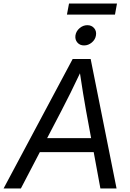

<svg xmlns="http://www.w3.org/2000/svg" viewBox="-50 -1059 731 1079"><path d="M-29.8 0 358.4 -727.5H459.5L605 0H514.2L433.6 -437Q426.3 -478.5 416.7 -535.9Q407.2 -593.3 393.6 -684.6H417.5Q374.5 -594.2 346.2 -536.9Q317.9 -479.5 295.4 -437L67.4 0ZM141.1 -204.1 154.3 -282.7H514.6L501.5 -204.1ZM422.4 -803.7Q398.4 -803.7 384.5 -820.3Q370.6 -836.9 374 -860.4Q377.9 -884.3 397.5 -900.9Q417 -917.5 440.9 -917.5Q464.8 -917.5 479 -900.9Q493.2 -884.3 489.3 -860.4Q485.8 -836.9 466.1 -820.3Q446.3 -803.7 422.4 -803.7ZM607.4 -1039.1 596.2 -977.1H326.2L337.9 -1039.1Z"/></svg>

Font: Inter 28pt
Style: Italic
Weight: 400
Italic angle: -9.3988°
Designer: Rasmus Andersson
Foundry: rsms
Version: Version 4.001;git-66647c0bb